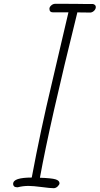

<svg xmlns="http://www.w3.org/2000/svg" viewBox="-20 -980 524 1010"><path d="M200 4Q154 -2 130 -2Q101 -2 74 5H69Q59 5 54 0Q49 -5 49 -12Q49 -30 74 -38Q99 -46 147 -46Q194 -297 252 -539L299 -740Q334 -889 340 -915H259Q240 -915 240 -934Q240 -943 249.5 -951.5Q259 -960 271 -960Q395 -960 426 -959H469Q484 -955 484 -943Q484 -933 476 -924.5Q468 -916 457 -914Q422 -914 407.5 -914.5Q393 -915 387 -915Q241 -327 190 -45Q252 -43 272.5 -36.5Q293 -30 293 -16Q293 -9 284 0Q275 9 264 10Q244 10 200 4Z"/></svg>

Font: Bad Script
Style: Regular
Weight: 400
Italic angle: -10°
Designer: Roman Shchyukin (Gaslight Type Foundry), Cyreal (Charset Expansion)
Foundry: Gaslight
Version: Version 2.000